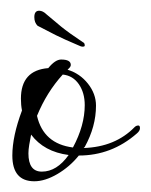

<svg xmlns="http://www.w3.org/2000/svg" viewBox="-20 -320 281 358"><path d="M44 18Q3 18 3 -30Q3 -66 21 -114Q20 -119 19.5 -124.5Q19 -130 19 -136Q19 -189 70 -193Q83 -209 94 -209Q112 -209 112 -199Q112 -196 109 -193L106 -190Q129 -183 144 -164Q159 -145 159 -123Q159 -84 138 -46L136 -44Q195 -46 231 -83Q234 -86 238 -86Q241 -86 241 -81Q241 -76 235 -71Q188 -30 127 -30Q110 -9 87 4.5Q64 18 44 18ZM116 -45Q138 -86 138 -124Q138 -147 127 -163Q116 -179 97 -181Q67 -148 49 -104Q61 -52 116 -45ZM58 0Q86 0 108 -31Q62 -37 38 -69Q36 -59 34.5 -50Q33 -41 33 -34Q33 0 58 0ZM134 -233Q131 -233 125 -236Q99 -247 84 -254.5Q69 -262 50 -272Q44 -278 44 -288Q44 -300 53 -300Q60 -300 67 -293Q81 -281 94.5 -270Q108 -259 135 -241Q138 -240 138 -235Q138 -233 134 -233Z"/></svg>

Font: Passions Conflict
Style: Regular
Weight: 400
Designer: Robert E. Leuschke
Foundry: Robert E. Leuschke
Version: Version 1.010; ttfautohint (v1.8.3)